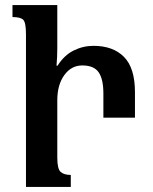

<svg xmlns="http://www.w3.org/2000/svg" viewBox="-20 -734 599 754"><path d="M205 -340V-115Q205 -70 218.5 -58.5Q232 -47 258 -47V0H82V-599Q82 -645 71.5 -656Q61 -667 29 -667V-714H205V-545Q205 -511 202 -476H206Q232 -517 269 -535.5Q306 -554 347 -554Q424 -554 467 -510.5Q510 -467 510 -372V-272H386V-367Q386 -423 367.5 -450Q349 -477 303 -477Q260 -477 232.5 -439Q205 -401 205 -340Z"/></svg>

Font: Noto Serif Armenian ExtraCondensed
Style: Bold
Weight: 700
Width: 2
Designer: Monotype Design Team
Foundry: Monotype Imaging Inc.
Version: Version 2.008; ttfautohint (v1.8.4.7-5d5b)